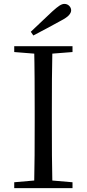

<svg xmlns="http://www.w3.org/2000/svg" viewBox="-20 -965 445 985"><path d="M138 -802Q167 -829 194.5 -855.5Q222 -882 248 -906Q271 -927 285 -936Q299 -945 310 -945Q325 -945 335 -935Q345 -925 345 -912Q345 -900 333.5 -887Q322 -874 291 -858Q257 -839 222 -820.5Q187 -802 151 -783ZM53 0V-30L191 -42H212L352 -30V0ZM155 0Q157 -84 157.5 -168Q158 -252 158 -337V-391Q158 -476 157.5 -560.5Q157 -645 155 -728H249Q247 -645 246.5 -560.5Q246 -476 246 -391V-337Q246 -252 246.5 -168Q247 -84 249 0ZM53 -698V-728H352V-698L212 -687H191Z"/></svg>

Font: Noto Serif JP
Style: Regular
Weight: 400
Designer: Ryoko NISHIZUKA  (kana & ideographs); Frank Grießhammer (Latin, Greek & Cyrillic); Wenlong ZHANG  (bopomofo); Sandoll Co
Foundry: Adobe
Version: Version 2.003-H1;hotconv 1.1.1;makeotfexe 2.6.0